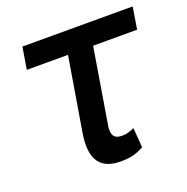

<svg xmlns="http://www.w3.org/2000/svg" viewBox="-105 -644 735 753"><g transform="rotate(-20 263.0 -267.5)"><path d="M526.3 -545.5H66.1L51.1 -453.8H223L171.9 -146.3C154.1 -36.6 191.8 9.9 275.6 9.9C308.9 9.9 337.7 6 372.2 -14.2L365.8 -95.9C352.6 -90.2 336.3 -83.1 317.5 -83.1C293 -83.1 266.7 -87.4 276.6 -143.1L327.8 -453.8H511.4Z"/></g></svg>

Font: Magic Ui Pro Medium
Style: Italic
Weight: 500
Italic angle: -9.39999°
Designer: Stefan Endress, Andreas Faust
Version: Version 1.000;FEAKit 1.0